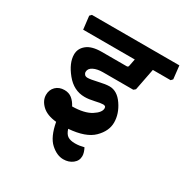

<svg xmlns="http://www.w3.org/2000/svg" viewBox="-173 -793 1017 1051"><g transform="rotate(30 335.5 -267.5)"><path d="M509.8 -407.7H317.9Q282.7 -407.7 258.8 -395.8Q234.9 -383.8 234.9 -362.3Q234.9 -353 241.2 -345.9Q247.6 -338.9 260.3 -338.9Q278.3 -338.9 321.3 -348.9Q364.3 -358.9 388.7 -358.9Q437.5 -358.9 473.1 -306.6Q508.8 -254.4 508.8 -199.2Q508.8 -145.5 461.9 -99.1Q415 -52.7 308.1 -44.4Q317.4 -14.6 334.2 -4.2Q351.1 6.3 379.4 6.3Q394.5 6.3 408.4 4.2Q422.4 2 436 -1.5Q442.4 10.7 446.3 23.2Q450.2 35.6 450.2 46.4Q450.2 76.2 426 95Q401.9 113.8 367.7 113.8Q326.7 113.8 287.4 78.1Q248 42.5 231.9 -44.4Q171.9 -50.3 140.9 -79.8Q109.9 -109.4 109.9 -145Q109.9 -177.2 130.9 -197.8Q151.9 -218.3 185.5 -218.3Q213.4 -218.3 232.7 -202.9Q252 -187.5 265.6 -161.1Q342.3 -162.1 383.5 -188.2Q424.8 -214.4 424.8 -240.7Q424.8 -249.5 419.9 -252.7Q415 -255.9 407.7 -255.9Q391.6 -255.9 358.4 -248Q325.2 -240.2 297.9 -240.2Q229.5 -240.2 180.9 -300Q132.3 -359.9 132.3 -413.1Q132.3 -450.7 163.3 -475.8Q194.3 -501 256.8 -501H413.6Q418.5 -501 421.6 -503.4Q424.8 -505.9 425.3 -510.7L434.1 -555.2H107.9L98.1 -638.2L108.9 -649.4H661.6L670.9 -566.4L660.6 -555.2H548.3L521.5 -417.5Z"/></g></svg>

Font: Sitara
Style: Bold Italic
Weight: 700
Italic angle: -11°
Designer: Neelakash Kshetrimayum
Foundry: Neelakash Kshetrimayum
Version: Version 1.000;PS Version 1.000;PS 1.0;hotconv 1.;hotconv 1.0